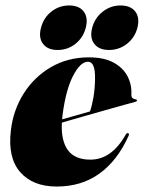

<svg xmlns="http://www.w3.org/2000/svg" viewBox="-20 -673 526 703"><path d="M450.5 -175Q410 -85 344.2 -37.5Q278.5 10 187.5 10Q100 10 53.8 -43Q7.5 -96 20 -197Q29 -271.5 67.5 -331.8Q106 -392 167.2 -427.5Q228.5 -463 305.5 -463Q361 -463 396 -443.8Q431 -424.5 447 -393.5Q463 -362.5 461 -327Q460.5 -320.5 463.2 -316Q466 -311.5 475.5 -309.5Q481.5 -308.5 481.5 -305Q481.5 -302 475.5 -300Q465.5 -297.5 436.5 -289.5Q407.5 -281.5 367.8 -270.2Q328 -259 285.5 -246.8Q243 -234.5 206.5 -224Q203 -159 228.2 -123.8Q253.5 -88.5 311 -88.5Q389 -88.5 440.5 -180.5Q445 -187 449 -185.5Q454.5 -184 450.5 -175ZM209 -251.5Q208 -243.5 207.5 -236Q234 -243.5 261 -251.2Q288 -259 309.5 -265Q317 -286.5 322.2 -317Q327.5 -347.5 328 -385Q329 -447 302 -447Q274.5 -447 247.8 -395.8Q221 -344.5 209 -251.5ZM191 -490Q154.5 -490 137.5 -512.5Q120.5 -535 130 -571Q139.5 -608 168 -630.5Q196.5 -653 233 -653Q270 -653 286.8 -630.5Q303.5 -608 294 -571Q284.5 -535 256.2 -512.5Q228 -490 191 -490ZM379 -490Q342.5 -490 325.2 -512.5Q308 -535 317.5 -571Q327 -607.5 356 -630.2Q385 -653 421 -653Q458.5 -653 475.5 -630.5Q492.5 -608 483 -571Q473.5 -535 444.8 -512.5Q416 -490 379 -490Z"/></svg>

Font: Fraunces 144pt Black
Style: Italic
Weight: 900
Italic angle: -16°
Version: Version 1.000;[0bf87f6ff]